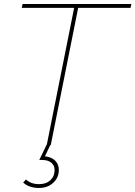

<svg xmlns="http://www.w3.org/2000/svg" viewBox="-20 -720 672 953"><path d="M212 0 348 -681H88L92 -700H632L628 -681H368L232 0ZM173 213Q151 213 130.5 206.5Q110 200 95 186L109 171Q121 182 137 188Q153 194 174 194Q209 194 230 174.5Q251 155 251 124Q251 101 234.5 87.5Q218 74 189 74H175L213 -5H232L203 56Q235 59 253.5 77Q272 95 272 124Q272 161 244.5 187Q217 213 173 213Z"/></svg>

Font: Montserrat Thin Thin
Style: Italic
Weight: 250
Italic angle: -11.3°
Version: Version 9.000